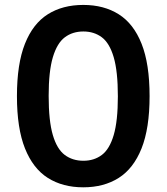

<svg xmlns="http://www.w3.org/2000/svg" viewBox="-20 -770 694 799"><path d="M326.5 9.5Q241 9.5 179.2 -29.5Q117.5 -68.5 84 -152.2Q50.5 -236 50.5 -370Q50.5 -504 83.8 -587.8Q117 -671.5 178.8 -710.5Q240.5 -749.5 326.5 -749.5Q412.5 -749.5 474.2 -710.5Q536 -671.5 569.2 -587.8Q602.5 -504 602.5 -370Q602.5 -236 569 -152.2Q535.5 -68.5 473.8 -29.5Q412 9.5 326.5 9.5ZM327 -101Q371.5 -101 403.8 -125.2Q436 -149.5 453.2 -208Q470.5 -266.5 470.5 -369Q470.5 -473 453.2 -531.8Q436 -590.5 403.8 -614.8Q371.5 -639 327 -639Q282 -639 249.8 -614.8Q217.5 -590.5 200 -532Q182.5 -473.5 182.5 -371Q182.5 -267 199.8 -208.2Q217 -149.5 249.5 -125.2Q282 -101 327 -101Z"/></svg>

Font: Encode Sans SmBold
Style: Regular
Weight: 600
Designer: Multiple Designers
Foundry: Impallari Type
Version: Version 3.002; ttfautohint (v1.8.3) -l 8 -r 50 -G 200 -x 14 